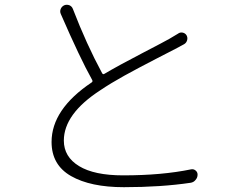

<svg xmlns="http://www.w3.org/2000/svg" viewBox="-20 -775 1040 809"><path d="M729.5 -632.8Q738.3 -639.6 749 -637.7Q759.8 -635.7 765.6 -627Q771.5 -617.2 768.6 -606Q765.6 -594.7 755.9 -588.9Q742.2 -581.1 717.8 -568.4Q711.9 -565.4 636.2 -526.4Q560.5 -487.3 503.9 -456.1Q447.3 -424.8 402.3 -394.5Q249 -294.9 249 -182.6Q249 -114.3 313 -75.2Q377 -36.1 499 -36.1Q662.1 -36.1 785.2 -61.5Q795.9 -63.5 804.2 -56.6Q812.5 -49.8 812.5 -39.1Q812.5 -26.4 803.7 -16.6Q795.9 -6.8 783.2 -4.9Q658.2 13.7 502 13.7Q361.3 13.7 279.3 -33.2Q197.3 -80.1 197.3 -176.8Q197.3 -314.5 366.2 -427.7Q372.1 -431.6 368.2 -438.5Q317.4 -529.3 236.3 -715.8Q231.4 -726.6 235.8 -737.3Q240.2 -748 251 -752.9Q255.9 -754.9 261.2 -754.9Q266.6 -754.9 272.5 -752.9Q283.2 -748 287.1 -737.3Q344.7 -587.9 410.2 -466.8Q414.1 -460 419.9 -463.9Q477.5 -498 577.1 -549.8Q676.8 -601.6 693.4 -611.3Q723.6 -629.9 729.5 -632.8Z"/></svg>

Font: Gen Jyuu Gothic Light
Style: Regular
Weight: 200
Designer: [Source Han Sans]
Ryoko NISHIZUKA  (kana & ideographs); Paul D. Hunt (Latin, Greek & Cyrillic); Wenlong ZHANG  (bopomofo
Version: Version 1.002.20150607